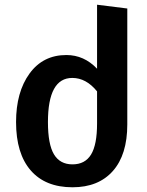

<svg xmlns="http://www.w3.org/2000/svg" viewBox="-20 -777 622 813"><path d="M391 -757 519 -741V-250Q519 -122 458 -53Q397 16 287 16Q172 16 110 -55.5Q48 -127 48 -260Q48 -387 105 -465.5Q162 -544 261 -544Q336 -544 391 -486ZM391 -254V-390Q345 -447 286 -447Q183 -447 183 -260Q183 -166 208.5 -123.5Q234 -81 287 -81Q340 -81 365.5 -122.5Q391 -164 391 -254Z"/></svg>

Font: FiraGO Medium
Style: Regular
Weight: 500
Designer: bBox Type
Foundry: bBox Type GmbH
Version: Version 1.001;PS 001.001;hotconv 1.0.88;makeotf.lib2.5.64775